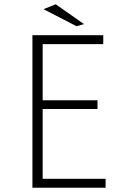

<svg xmlns="http://www.w3.org/2000/svg" viewBox="-20 -880 575 900"><path d="M132 0V-715H464V-673H180V-410H437V-369H180V-42H475V0ZM339 -757 184 -837 241 -860 374 -767Z"/></svg>

Font: Julius Sans One
Style: Regular
Weight: 400
Designer: Luciano Vergara
Foundry: LatinoType
Version: Version 1.001